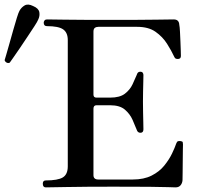

<svg xmlns="http://www.w3.org/2000/svg" viewBox="-158 -810 856 830"><path d="M40 0Q27 0 27 -16Q27 -30 40 -30Q92 -30 113.5 -43Q135 -56 135 -91V-637Q135 -669 115 -683Q95 -697 45 -697Q31 -697 31 -712Q31 -717 34.5 -721.5Q38 -726 45 -726Q53 -726 122 -725Q191 -724 324 -724Q451 -724 517.5 -725Q584 -726 593 -726Q616 -726 617 -703Q619 -694 620 -673.5Q621 -653 622 -630.5Q623 -608 623.5 -590.5Q624 -573 624 -568Q624 -564 622 -560Q620 -556 612 -555Q606 -555 602 -556.5Q598 -558 595 -565Q583 -591 564 -621Q545 -651 514.5 -672.5Q484 -694 435 -694H267Q258 -694 252 -689.5Q246 -685 246 -673V-401Q246 -388 259 -388H318Q360 -388 382 -405Q404 -422 415 -445.5Q426 -469 433 -486Q435 -493 438.5 -496.5Q442 -500 449 -500Q456 -500 459 -495.5Q462 -491 462 -486Q462 -478 461.5 -458Q461 -438 460.5 -414.5Q460 -391 460 -371Q460 -352 460.5 -326.5Q461 -301 461.5 -279.5Q462 -258 462 -251Q462 -236 449 -236Q437 -236 433 -249Q426 -267 415 -292Q404 -317 382 -336Q360 -355 318 -355H259Q246 -355 246 -340V-53Q246 -34 267 -34H416Q464 -34 497.5 -51Q531 -68 552 -94Q573 -120 585.5 -146Q598 -172 604 -190Q607 -198 611.5 -199.5Q616 -201 623 -200Q631 -199 632 -195Q633 -191 633 -186Q633 -182 632.5 -161Q632 -140 632 -113.5Q632 -87 631.5 -63.5Q631 -40 631 -31Q630 -18 622.5 -9Q615 0 601 0Q594 0 568.5 -1Q543 -2 487 -2.5Q431 -3 332 -3Q209 -3 130 -1.5Q51 0 40 0ZM-116 -539Q-123 -536 -129.5 -539.5Q-136 -543 -138 -550Q-137 -553 -131 -573.5Q-125 -594 -117 -622.5Q-109 -651 -100.5 -681Q-92 -711 -85 -733.5Q-78 -756 -74 -763Q-66 -778 -51.5 -786.5Q-37 -795 -15 -784Q9 -774 12 -757.5Q15 -741 7 -725Q4 -717 -9 -697Q-22 -677 -39 -651.5Q-56 -626 -72.5 -601.5Q-89 -577 -101.5 -559.5Q-114 -542 -116 -539Z"/></svg>

Font: Zen Old Mincho
Style: Bold
Weight: 700
Designer: Yoshimichi Ohira
Foundry: Positype
Version: Version 1.500